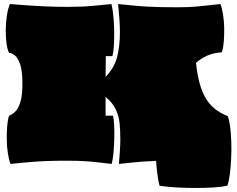

<svg xmlns="http://www.w3.org/2000/svg" viewBox="-20 -795 1174 951"><path d="M770 125Q763 96 759 63.5Q755 31 753 2Q680 5 640.5 9.5Q601 14 569 17Q572 -19 574 -49.5Q576 -80 576 -106Q576 -147 572.5 -183.5Q569 -220 553.5 -253Q538 -286 503 -315V-222H540Q544 -204 545.5 -173Q547 -142 546 -106Q545 -70 542 -37Q539 -4 533 17Q505 14 477.5 10.5Q450 7 411.5 4Q373 1 313 1Q213 1 144.5 6.5Q76 12 32 17Q24 -4 19 -36Q14 -68 13.5 -102.5Q13 -137 15.5 -169Q18 -201 25 -222Q41 -228 56 -242.5Q71 -257 81 -289.5Q91 -322 91 -381Q91 -445 79.5 -477.5Q68 -510 52.5 -521.5Q37 -533 25 -533Q16 -551 12 -582Q8 -613 8.5 -648.5Q9 -684 14 -717.5Q19 -751 29 -775Q57 -773 102 -769.5Q147 -766 202 -763.5Q257 -761 314 -761Q388 -761 439.5 -766Q491 -771 532 -775Q538 -751 541.5 -715.5Q545 -680 545.5 -641Q546 -602 544 -568.5Q542 -535 537 -517H504L503 -414Q548 -461 561 -516Q574 -571 574 -635Q574 -665 571.5 -700Q569 -735 565 -775Q593 -773 626.5 -769Q660 -765 714.5 -762Q769 -759 857 -759Q911 -759 946.5 -762Q982 -765 1011 -768.5Q1040 -772 1072 -775Q1080 -754 1085 -722Q1090 -690 1090.5 -655.5Q1091 -621 1088.5 -589Q1086 -557 1079 -536Q1036 -533 1005.5 -519Q975 -505 951 -484Q962 -372 998 -310Q1034 -248 1108 -220Q1115 -203 1119.5 -170Q1124 -137 1125.5 -95.5Q1127 -54 1125 -11.5Q1123 31 1118.5 67Q1114 103 1106 125Q1078 131 1037 133.5Q996 136 948.5 136Q901 136 855 133.5Q809 131 770 125Z"/></svg>

Font: Oi
Style: Regular
Weight: 400
Designer: Kostas Bartsokas, Mohamad Dakak
Foundry: Foundry5
Version: Version 4.000